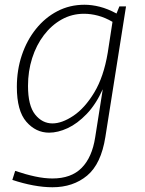

<svg xmlns="http://www.w3.org/2000/svg" viewBox="-20 -552 609 809"><path d="M201 237Q163 237 120 229Q77 221 32 206L44 168Q88 183 127.5 191.5Q167 200 201 200Q280 200 324 155.5Q368 111 381 27L413 -176Q384 -112 345 -71.5Q306 -31 265 -12Q224 7 187 7Q131 7 91 -39Q51 -85 51 -186Q51 -257 72 -319.5Q93 -382 131.5 -430Q170 -478 222 -505Q274 -532 336 -532Q367 -532 400.5 -523.5Q434 -515 471 -495L483 -525H511L424 25Q406 139 347 188Q288 237 201 237ZM201 -32Q241 -32 289 -64Q337 -96 377 -162Q417 -228 434 -330L454 -460Q423 -478 393 -486Q363 -494 334 -494Q283 -494 240 -470Q197 -446 165 -404Q133 -362 115.5 -307Q98 -252 98 -190Q98 -107 128 -69.5Q158 -32 201 -32Z"/></svg>

Font: Bitter Light
Style: Italic
Weight: 300
Italic angle: -9°
Designer: Sol Matas, and Bitter project Authors
Foundry: Sol Matas
Version: Version 2.001